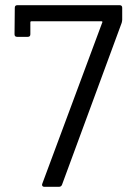

<svg xmlns="http://www.w3.org/2000/svg" viewBox="-20 -720 513 740"><path d="M151 0Q146 0 144 -2.5Q142 -5 142 -8Q142 -10 143 -12L374 -633Q375 -634 375 -635Q375 -636 374 -637Q373 -638 371 -638H101Q97 -638 97 -634V-588Q97 -578 87 -578H46Q36 -578 36 -588L37 -690Q37 -700 47 -700H441Q451 -700 451 -690V-644Q451 -640 449 -632L219 -8Q216 0 207 0Z"/></svg>

Font: LinhAnh
Style: Regular
Weight: 400
Designer: Jeremy Tribby
Foundry: Tribby Type
Version: Version 1.408